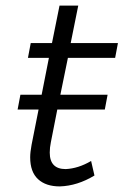

<svg xmlns="http://www.w3.org/2000/svg" viewBox="-20 -664 442 687"><path d="M223 -457 196 -325H365L355 -272H185L162 -155Q158 -136 158 -118Q158 -59 215 -59Q260 -61 306 -88L318 -36Q257 1 194 3Q144 3 116 -23Q88 -49 88 -101Q88 -119 93 -146L118 -272H43L53 -325H129L155 -457H80L90 -510H166L193 -644H260L233 -510H402L392 -457Z"/></svg>

Font: Gontserrat Light
Style: Italic
Weight: 300
Italic angle: -11.3°
Designer: Julieta Ulanovsky
Foundry: Julieta Ulanovsky
Version: Version 6.001